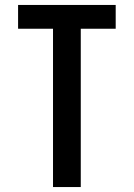

<svg xmlns="http://www.w3.org/2000/svg" viewBox="-20 -755 540 775"><path d="M194 0V-639H53V-735H447V-639H306V0Z"/></svg>

Font: Iosevka Algr
Style: Bold
Weight: 700
Monospace: yes
Designer: Belleve Invis
Foundry: Belleve Invis
Version: Version 26.0.2; ttfautohint (v1.8.3)